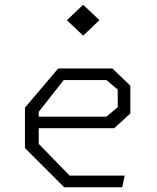

<svg xmlns="http://www.w3.org/2000/svg" viewBox="-20 -788 660 808"><path d="M85 -165V-335L225 -500H452.5L528.5 -427.5V-310.5L460.5 -248.5H114V-297H428L475.5 -337V-411L428 -451H248L143 -317.5V-182.5L273 -49H504.5L494.5 0H250ZM261.5 -703 330 -768 398.5 -703 330 -638Z"/></svg>

Font: Monaspace Krypton Var ExLight
Style: Regular
Weight: 200
Designer: Riley Cran and the Lettermatic Team
Version: Version 1.200 (Monaspace Krypton Var)